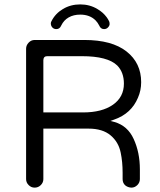

<svg xmlns="http://www.w3.org/2000/svg" viewBox="-20 -860 735 880"><path d="M238.3 -726.6Q253.9 -726.6 260.7 -743.2Q272.5 -767.6 294.9 -780.3Q317.4 -793 347.7 -793Q391.6 -793 418 -766.6Q427.7 -756.8 434.6 -743.2Q441.4 -726.6 457 -726.6Q467.8 -726.6 475.1 -734.4Q482.4 -742.2 482.4 -750Q482.4 -757.8 480 -762.7Q477.5 -767.6 474.6 -772.5Q471.7 -777.3 468.8 -781.2Q452.1 -803.7 426.8 -818.4Q391.6 -839.8 347.7 -839.8Q303.7 -839.8 268.6 -818.8Q233.4 -797.9 215.8 -762.7Q212.9 -757.8 212.9 -752.9Q212.9 -741.2 220.7 -733.4Q227.5 -726.6 238.3 -726.6ZM627 -483.4Q627 -571.3 560.1 -624Q493.2 -676.8 366.2 -676.8H138.7Q123 -676.8 111.3 -664.6Q99.6 -652.3 99.6 -636.7V-39.1Q99.6 -23.4 111.3 -11.7Q123 0 138.7 0Q155.3 0 167 -11.7Q178.7 -23.4 178.7 -39.1V-270.5H385.7Q450.2 -270.5 486.8 -239.7Q523.4 -209 533.2 -160.2Q542 -118.2 542 -68.4V-39.1Q542 -21.5 553.7 -10.7Q565.4 -1 582 0Q597.7 0 609.4 -11.7Q621.1 -23.4 621.1 -39.1V-84Q621.1 -161.1 592.8 -222.7Q565.4 -283.2 504.9 -300.8L486.3 -305.7L504.9 -312.5Q582 -339.8 612.3 -412.1Q627 -445.3 627 -483.4ZM360.4 -344.7H178.7V-585Q179.7 -602.5 196.3 -602.5H355.5Q473.6 -602.5 517.6 -559.6Q547.9 -528.3 547.9 -476.6Q547.9 -415 497.6 -379.9Q447.3 -344.7 360.4 -344.7Z"/></svg>

Font: FakePearl
Style: Light
Weight: 350
Version: Version 1.2